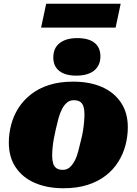

<svg xmlns="http://www.w3.org/2000/svg" viewBox="-20 -989 728 1023"><path d="M411 -240Q418 -266 422 -291Q426 -316 428 -339Q430 -362 430 -381Q430 -404 425 -420.5Q420 -437 408 -446Q396 -455 373 -455Q352 -455 337 -442.5Q322 -430 310.5 -408Q299 -386 291.5 -358Q284 -330 277 -299Q271 -273 266.5 -248Q262 -223 260 -200.5Q258 -178 258 -158Q258 -136 263 -119Q268 -102 280.5 -93Q293 -84 315 -84Q336 -84 351 -97Q366 -110 377.5 -131.5Q389 -153 396.5 -181.5Q404 -210 411 -240ZM27 -229Q27 -277 39.5 -324.5Q52 -372 78 -413Q104 -454 144.5 -486Q185 -518 241 -536Q297 -554 370 -554Q458 -554 523 -525.5Q588 -497 624.5 -442.5Q661 -388 661 -311Q661 -262 648.5 -215Q636 -168 610 -126.5Q584 -85 543.5 -53.5Q503 -22 447 -4Q391 14 318 14Q231 14 165.5 -14.5Q100 -43 63.5 -97.5Q27 -152 27 -229ZM386 -586Q448 -586 481.5 -613Q515 -640 515 -689Q515 -736 483.5 -761Q452 -786 392 -786Q332 -786 298 -759.5Q264 -733 264 -683Q264 -636 296 -611Q328 -586 386 -586ZM226 -969H623L596 -842H199Z"/></svg>

Font: Roboto Serif Black
Style: Italic
Weight: 900
Italic angle: -10°
Version: Version 1.008